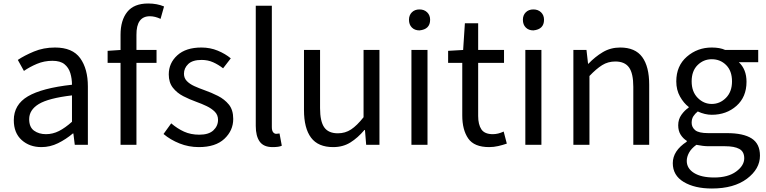

<svg xmlns="http://www.w3.org/2000/svg" viewBox="-20 -829 4384 1099"><path d="M217 13Q149 13 104 -27.5Q59 -68 59 -141Q59 -230 139.5 -277.5Q220 -325 392 -344Q392 -379 382.5 -410.5Q373 -442 349 -461.5Q325 -481 280 -481Q233 -481 191.5 -463.5Q150 -446 117 -423L82 -486Q119 -511 174 -534Q229 -557 295 -557Q395 -557 439 -496Q483 -435 483 -334V0H408L400 -65H397Q358 -32 312.5 -9.5Q267 13 217 13ZM243 -61Q282 -61 317.5 -79Q353 -97 392 -132V-283Q257 -267 202 -233.5Q147 -200 147 -147Q147 -101 175 -81Q203 -61 243 -61Z M596 -469V-538L670 -543V-630Q670 -713 708.5 -761Q747 -809 828 -809Q879 -809 919 -792L899 -721Q867 -736 838 -736Q760 -736 761 -629V-543H876V-469H761V0H670V-469Z M1118 13Q1060 13 1007.5 -8Q955 -29 916 -62L960 -123Q995 -93 1033.5 -75.5Q1072 -58 1121 -58Q1175 -58 1201.5 -83Q1228 -108 1228 -143Q1228 -171 1209.5 -189.5Q1191 -208 1163 -221.5Q1135 -235 1104 -246Q1065 -260 1029 -278.5Q993 -297 969.5 -327Q946 -357 946 -403Q946 -468 995 -512.5Q1044 -557 1133 -557Q1183 -557 1226.5 -539Q1270 -521 1301 -495L1257 -438Q1230 -459 1200 -472.5Q1170 -486 1134 -486Q1082 -486 1057.5 -462.5Q1033 -439 1033 -407Q1033 -382 1049.5 -365Q1066 -348 1092.5 -336Q1119 -324 1150 -313Q1190 -299 1227.5 -280Q1265 -261 1290 -230.5Q1315 -200 1315 -148Q1315 -82 1264.5 -34.5Q1214 13 1118 13Z M1540 13Q1489 13 1466.5 -18.5Q1444 -50 1444 -108V-796H1536V-102Q1536 -81 1543.5 -72Q1551 -63 1561 -63Q1569 -63 1580 -65L1593 5Q1578 13 1540 13Z M1887 13Q1801 13 1760.5 -41Q1720 -95 1720 -199V-543H1812V-210Q1812 -134 1836 -100Q1860 -66 1914 -66Q1956 -66 1989.5 -88Q2023 -110 2061 -158V-543H2152V0H2076L2069 -85H2066Q2028 -40 1985.5 -13.5Q1943 13 1887 13Z M2335 0V-543H2427V0ZM2381 -655Q2354 -655 2337.5 -671.5Q2321 -688 2321 -716Q2321 -742 2337.5 -758.5Q2354 -775 2381 -775Q2408 -775 2425 -758.5Q2442 -742 2442 -716Q2442 -661 2381 -655Z M2780 13Q2694 13 2660 -36.5Q2626 -86 2626 -168V-469H2545V-538L2631 -543L2641 -696H2717V-543H2865V-469H2717V-165Q2717 -116 2735.5 -88.5Q2754 -61 2801 -61Q2831 -61 2863 -76L2881 -7Q2858 1 2832 7Q2806 13 2780 13Z M2987 0V-543H3079V0ZM3033 -655Q3006 -655 2989.5 -671.5Q2973 -688 2973 -716Q2973 -742 2989.5 -758.5Q3006 -775 3033 -775Q3060 -775 3077 -758.5Q3094 -742 3094 -716Q3094 -661 3033 -655Z M3262 0V-543H3337L3346 -464H3348Q3386 -504 3430.5 -530.5Q3475 -557 3530 -557Q3616 -557 3656 -502.5Q3696 -448 3696 -344V0H3605V-332Q3605 -409 3580.5 -443Q3556 -477 3502 -477Q3460 -477 3426.5 -456Q3393 -435 3354 -394V0Z M4055 250Q3956 250 3893.5 212.5Q3831 175 3831 105Q3831 34 3911 -18V-23Q3890 -36 3876 -58Q3862 -80 3862 -112Q3862 -146 3880.5 -172Q3899 -198 3922 -213V-217Q3894 -238 3872.5 -276Q3851 -314 3851 -363Q3851 -452 3911.5 -504.5Q3972 -557 4054 -557Q4101 -557 4131 -543H4320V-473H4209Q4253 -432 4253 -361Q4253 -274 4195.5 -223Q4138 -172 4054 -172Q4015 -172 3974 -191Q3959 -179 3949 -164Q3939 -149 3939 -126Q3939 -101 3959 -84Q3979 -67 4034 -67H4141Q4235 -67 4282.5 -36.5Q4330 -6 4330 62Q4330 138 4255.5 194Q4181 250 4055 250ZM4054 -234Q4101 -234 4135.5 -269Q4170 -304 4170 -363Q4170 -423 4136.5 -456.5Q4103 -490 4054 -490Q4007 -490 3973 -456.5Q3939 -423 3939 -363Q3939 -304 3973.5 -269Q4008 -234 4054 -234ZM4068 187Q4147 187 4193.5 153Q4240 119 4240 77Q4240 39 4212 23.5Q4184 8 4130 8H4036Q4006 8 3966 0Q3937 21 3924 45Q3911 69 3911 92Q3911 135 3952.5 161Q3994 187 4068 187Z"/></svg>

Font: Gothic Nguyen
Style: Regular
Weight: 400
Designer: MORI Takayuki
Version: Version 1.220;July 21, 2023;FontCreator 14.0.0.2814 64-bit